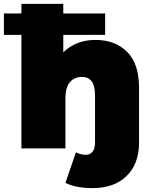

<svg xmlns="http://www.w3.org/2000/svg" viewBox="-57 -762 775 986"><path d="M595.5 -496C554.5 -536.7 500.3 -557 433 -557C400.3 -557 370 -551.7 342 -541C314 -530.3 289.3 -514.3 268 -493V-583H483V-693H268V-742H53V-693H-37V-583H53V0H279V-257C279 -295 286.8 -322.8 302.5 -340.5C318.2 -358.2 338.7 -367 364 -367C408.7 -367 431 -335.7 431 -273V-30C431 -8.7 426.7 7.2 418 17.5C409.3 27.8 398 33 384 33C366 33 349 28.7 333 20L279 177C314.3 195 360.7 204 418 204C492.7 204 551.2 183.2 593.5 141.5C635.8 99.8 657 43.3 657 -28V-312C657 -394 636.5 -455.3 595.5 -496Z"/></svg>

Font: Montserrat Custom Black
Style: Regular
Weight: 900
Designer: Julieta Ulanovsky
Foundry: Julieta Ulanovsky
Version: Version 7.200